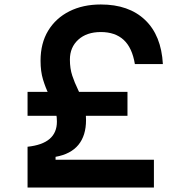

<svg xmlns="http://www.w3.org/2000/svg" viewBox="-20 -837 790 857"><path d="M103 0V-182Q169 -189 201.5 -217Q234 -245 234 -294Q234 -329 223 -358Q212 -387 197.5 -416.5Q183 -446 172 -482Q161 -518 161 -566Q161 -644 195 -700Q229 -756 289.5 -786.5Q350 -817 430 -817Q555 -817 627.5 -748Q700 -679 707 -551H582Q570 -624 532 -659Q494 -694 430 -694Q367 -694 329.5 -660Q292 -626 292 -571Q292 -531 302.5 -499.5Q313 -468 327.5 -438.5Q342 -409 353 -376.5Q364 -344 364 -301Q364 -232 330 -190.5Q296 -149 228 -137V-124H667V0ZM103 -320V-427H549V-320Z"/></svg>

Font: Martian Mono SemiExpanded Medium
Style: Regular
Weight: 500
Width: 6
Designer: Roman Shamin
Foundry: Evil Martians
Version: Version 1.000